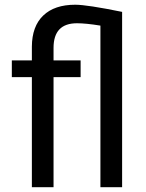

<svg xmlns="http://www.w3.org/2000/svg" viewBox="-20 -780 608 800"><path d="M398.4 -673.3Q337.9 -683.1 300.8 -683.1Q203.1 -683.1 203.1 -580.6V-528.3H315.9V-458.5H203.1V0H112.8V-458.5H29.3V-528.3H112.8V-585.9Q113.3 -670.4 160.2 -715.3Q207 -760.3 293.5 -760.3Q342.8 -760.3 488.8 -730.5V0H398.4Z"/></svg>

Font: SteelSelectRoboto
Style: Roboto-Regular
Weight: 400
Designer: Google
Version: Version 2.137; 2017